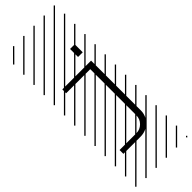

<svg xmlns="http://www.w3.org/2000/svg" viewBox="-442 -973 1415 1415"><g transform="rotate(-45 265.5 -266.0)"><path d="M423.8 -646V-562.5H375V-646ZM124 -435.5V-475.6H423.8V43Q423.8 98.1 383.5 138.4Q343.3 178.7 283.2 178.7H106.4V138.7H283.2Q319.3 138.7 347.2 111.3Q375 84 375 43V-435.5ZM526.9 410.6 533.7 417.5 525.4 425.8 518.6 418.9ZM526.9 304.7 533.7 311.5 419.4 425.8 412.6 418.9ZM526.9 198.7 533.7 205.6 313.5 425.8 306.6 418.9ZM526.9 92.3 533.7 99.1 207.5 425.8 200.7 418.9ZM526.9 -13.2 533.7 -6.3 101.6 425.8 94.7 418.9ZM526.9 -119.1 533.7 -112.3 3.4 418 -3.4 411.1ZM526.9 -225.6 533.7 -218.8 3.4 311.5 -3.4 304.7ZM526.9 -331.5 533.7 -324.7 3.4 205.6 -3.4 198.7ZM526.9 -438 533.7 -431.2 3.4 99.1 -3.4 92.3ZM526.9 -543.5 533.7 -536.6 3.4 -6.3 -3.4 -13.2ZM526.9 -649.4 533.7 -642.6 3.4 -112.3 -3.4 -119.1ZM526.9 -755.9 533.7 -749 3.4 -218.8 -3.4 -225.6ZM526.9 -861.8 533.7 -855 3.4 -324.7 -3.4 -331.5ZM516.6 -958 523.4 -951.2 3.4 -431.2 -3.4 -438ZM411.1 -958 418 -951.2 3.4 -536.6 -3.4 -543.5ZM305.2 -958 312 -951.2 3.4 -642.6 -3.4 -649.4ZM198.7 -958 205.6 -951.2 3.4 -749 -3.4 -755.9ZM92.3 -958 99.1 -951.2 3.4 -855 -3.4 -861.8Z"/></g></svg>

Font: AzarMehrMSRS2
Style: Regular
Weight: 1
Designer: Amin Abedi
Version: Version 1.00